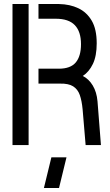

<svg xmlns="http://www.w3.org/2000/svg" viewBox="-20 -720 547 953"><path d="M198 213 235 61H310L273 213ZM405 0 390 -178Q386 -220 376 -248.5Q366 -277 343 -291.5Q320 -306 278 -305H171V-379H272Q330 -379 356 -410Q382 -441 382 -501Q382 -563 351.5 -595Q321 -627 257 -627H171V-700H273Q327 -699 369 -679Q411 -659 435.5 -617Q460 -575 460 -505Q460 -442 441 -402.5Q422 -363 391 -343Q421 -328 440.5 -295.5Q460 -263 464 -217L481 0ZM42 0V-700H122V0Z"/></svg>

Font: Stick No Bills
Style: Regular
Weight: 400
Version: Version 2.000